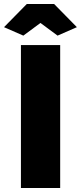

<svg xmlns="http://www.w3.org/2000/svg" viewBox="-43 -934 402 954"><path d="M61 0V-710H256V0ZM-23 -799 90 -914H226L339 -799L243 -757L158 -820L73 -757Z"/></svg>

Font: Raleway
Style: Heavy
Weight: 900
Designer: Matt McInerney, Pablo Impallari, Rodrigo Fuenzalida
Foundry: Matt McInerney, Pablo Impallari, Rodrigo Fuenzalida
Version: Version 2.001; ttfautohint (v0.8) -G 200 -r 50